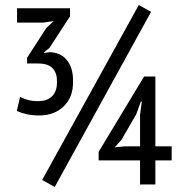

<svg xmlns="http://www.w3.org/2000/svg" viewBox="-20 -733 750 765"><path d="M533 -713 582 -686 198 12 148 -16ZM664 -94H599V2H538V-94H373V-128L554 -428H599V-150H664ZM538 -275 545 -328H541L523 -278L464 -176L437 -146L478 -150H538ZM131 -330Q169 -330 188.5 -350.5Q208 -371 207 -408Q208 -440 190.5 -460Q173 -480 132 -480H88V-503L165 -622L194 -649L153 -643H48V-700H259V-668L177 -542L156 -525V-522L176 -525Q221 -525 246.5 -493.5Q272 -462 271 -408Q272 -347 234.5 -310Q197 -273 137 -273Q108 -273 86 -278Q64 -283 47 -291L60 -347Q75 -339 92.5 -334.5Q110 -330 131 -330Z"/></svg>

Font: PT Sans Narrow
Style: Regular
Weight: 400
Width: 3
Designer: A.Korolkova, O.Umpeleva, V.Yefimov
Foundry: ParaType Ltd
Version: Version 2.003W OFL